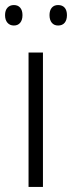

<svg xmlns="http://www.w3.org/2000/svg" viewBox="-31 -740 285 760"><path d="M139 0H82V-532H139ZM-11 -680Q-11 -699 -1.5 -709.5Q8 -720 24 -720Q40 -720 49 -709.5Q58 -699 58 -680Q58 -661 49 -650Q40 -639 24 -639Q8 -639 -1.5 -650Q-11 -661 -11 -680ZM165 -680Q165 -699 174 -709.5Q183 -720 199 -720Q216 -720 225 -709.5Q234 -699 234 -680Q234 -661 225 -650Q216 -639 199 -639Q183 -639 174 -650Q165 -661 165 -680Z"/></svg>

Font: Noto Sans Display Light
Style: Regular
Weight: 300
Designer: Monotype Design Team
Foundry: Monotype Imaging Inc.
Version: Version 2.003